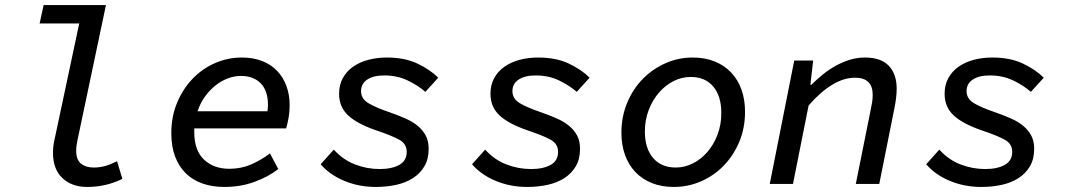

<svg xmlns="http://www.w3.org/2000/svg" viewBox="-20 -729 4240 761"><path d="M325 12Q265 12 227.5 -23Q190 -58 190 -124Q190 -151 197 -180L294 -636H137L153 -709H400L287 -173Q282 -151 282 -131Q282 -96 301 -80.5Q320 -65 351 -65Q375 -65 396.5 -71Q418 -77 444 -90L465 -20Q400 12 325 12Z M869 12Q822 12 783 -1.5Q744 -15 716.5 -42Q689 -69 674 -108.5Q659 -148 659 -201Q659 -267 682 -322Q705 -377 743.5 -417Q782 -457 832.5 -479Q883 -501 939 -501Q984 -501 1019.5 -487Q1055 -473 1079 -447.5Q1103 -422 1115.5 -387.5Q1128 -353 1128 -312Q1128 -285 1123 -258Q1118 -231 1114 -220H750V-205Q750 -133 788.5 -96.5Q827 -60 889 -60Q936 -60 976 -77.5Q1016 -95 1050 -121L1083 -59Q1045 -29 989.5 -8.5Q934 12 869 12ZM935 -428Q909 -428 883.5 -418.5Q858 -409 835 -391Q812 -373 793 -347Q774 -321 763 -288H1040Q1041 -295 1041.5 -301.5Q1042 -308 1042 -315Q1042 -369 1013.5 -398.5Q985 -428 935 -428Z M1469 12Q1403 12 1345 -12Q1287 -36 1251 -78L1303 -136Q1339 -96 1386.5 -77.5Q1434 -59 1485 -59Q1533 -59 1562.5 -75.5Q1592 -92 1592 -127Q1592 -159 1562 -175.5Q1532 -192 1472 -212Q1396 -238 1360 -271.5Q1324 -305 1324 -357Q1324 -393 1339 -420Q1354 -447 1380 -465Q1406 -483 1440 -492Q1474 -501 1513 -501Q1584 -501 1634.5 -477Q1685 -453 1717 -421L1666 -365Q1636 -391 1595 -410.5Q1554 -430 1503 -430Q1460 -430 1435.5 -413.5Q1411 -397 1411 -368Q1411 -338 1439.5 -320.5Q1468 -303 1527 -283Q1561 -271 1589 -258.5Q1617 -246 1637 -229Q1657 -212 1668 -190.5Q1679 -169 1679 -139Q1679 -99 1662.5 -70.5Q1646 -42 1617.5 -23.5Q1589 -5 1551 3.5Q1513 12 1469 12Z M2069 12Q2003 12 1945 -12Q1887 -36 1851 -78L1903 -136Q1939 -96 1986.5 -77.5Q2034 -59 2085 -59Q2133 -59 2162.5 -75.5Q2192 -92 2192 -127Q2192 -159 2162 -175.5Q2132 -192 2072 -212Q1996 -238 1960 -271.5Q1924 -305 1924 -357Q1924 -393 1939 -420Q1954 -447 1980 -465Q2006 -483 2040 -492Q2074 -501 2113 -501Q2184 -501 2234.5 -477Q2285 -453 2317 -421L2266 -365Q2236 -391 2195 -410.5Q2154 -430 2103 -430Q2060 -430 2035.5 -413.5Q2011 -397 2011 -368Q2011 -338 2039.5 -320.5Q2068 -303 2127 -283Q2161 -271 2189 -258.5Q2217 -246 2237 -229Q2257 -212 2268 -190.5Q2279 -169 2279 -139Q2279 -99 2262.5 -70.5Q2246 -42 2217.5 -23.5Q2189 -5 2151 3.5Q2113 12 2069 12Z M2651 12Q2602 12 2563.5 -3.5Q2525 -19 2498 -47.5Q2471 -76 2457 -115.5Q2443 -155 2443 -203Q2443 -267 2466 -322Q2489 -377 2528 -416.5Q2567 -456 2618 -478.5Q2669 -501 2725 -501Q2774 -501 2812.5 -485.5Q2851 -470 2878 -441.5Q2905 -413 2919 -373.5Q2933 -334 2933 -286Q2933 -221 2910 -166.5Q2887 -112 2848 -72Q2809 -32 2758 -10Q2707 12 2651 12ZM2658 -65Q2694 -65 2726.5 -81.5Q2759 -98 2784 -127Q2809 -156 2824 -195.5Q2839 -235 2839 -281Q2839 -348 2807 -386Q2775 -424 2718 -424Q2682 -424 2649.5 -407.5Q2617 -391 2591.5 -361.5Q2566 -332 2551 -292.5Q2536 -253 2536 -208Q2536 -141 2568.5 -103Q2601 -65 2658 -65Z M3031 0 3128 -489H3203L3192 -393H3196Q3217 -414 3241 -433.5Q3265 -453 3292 -468Q3319 -483 3348 -492Q3377 -501 3408 -501Q3472 -501 3503 -468Q3534 -435 3534 -378Q3534 -358 3531.5 -339Q3529 -320 3525 -300L3465 0H3372L3430 -289Q3434 -307 3436.5 -322.5Q3439 -338 3439 -353Q3439 -421 3369 -421Q3324 -421 3277.5 -392.5Q3231 -364 3185 -311L3123 0Z M3869 12Q3803 12 3745 -12Q3687 -36 3651 -78L3703 -136Q3739 -96 3786.5 -77.5Q3834 -59 3885 -59Q3933 -59 3962.5 -75.5Q3992 -92 3992 -127Q3992 -159 3962 -175.5Q3932 -192 3872 -212Q3796 -238 3760 -271.5Q3724 -305 3724 -357Q3724 -393 3739 -420Q3754 -447 3780 -465Q3806 -483 3840 -492Q3874 -501 3913 -501Q3984 -501 4034.5 -477Q4085 -453 4117 -421L4066 -365Q4036 -391 3995 -410.5Q3954 -430 3903 -430Q3860 -430 3835.5 -413.5Q3811 -397 3811 -368Q3811 -338 3839.5 -320.5Q3868 -303 3927 -283Q3961 -271 3989 -258.5Q4017 -246 4037 -229Q4057 -212 4068 -190.5Q4079 -169 4079 -139Q4079 -99 4062.5 -70.5Q4046 -42 4017.5 -23.5Q3989 -5 3951 3.5Q3913 12 3869 12Z"/></svg>

Font: Source Code Pro Medium
Style: Italic
Weight: 500
Italic angle: -11°
Monospace: yes
Designer: Paul D. Hunt, Teo Tuominen
Foundry: Adobe Systems Incorporated
Version: Version 1.050;PS 1.000;hotconv 16.6.51;makeotf.lib2.5.65220